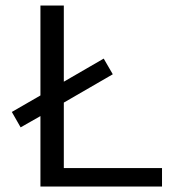

<svg xmlns="http://www.w3.org/2000/svg" viewBox="-20 -678 625 698"><path d="M212 -67H569V0H127V-256L55 -215L23 -271L127 -331V-658H212V-381L357 -465L390 -408L212 -305Z"/></svg>

Font: EauTestText Medium
Style: Regular
Weight: 500
Designer: Christian Thalmann (Catharsis Fonts)
Version: Version 0.001;PS 000.001;hotconv 1.0.88;makeotf.lib2.5.64775